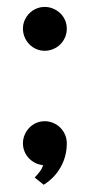

<svg xmlns="http://www.w3.org/2000/svg" viewBox="-20 -461 255 543"><path d="M168.9 -379.9Q168.9 -367.2 164.1 -355.7Q159.2 -344.2 150.6 -335.7Q142.1 -327.1 130.6 -322.3Q119.1 -317.4 106.4 -317.4Q93.8 -317.4 82.5 -322.3Q71.3 -327.1 63 -335.7Q54.7 -344.2 49.8 -355.7Q44.9 -367.2 44.9 -379.9Q44.9 -392.6 49.8 -403.8Q54.7 -415 63 -423.3Q71.3 -431.6 82.5 -436.5Q93.8 -441.4 106.4 -441.4Q119.1 -441.4 130.6 -436.5Q142.1 -431.6 150.6 -423.3Q159.2 -415 164.1 -403.8Q168.9 -392.6 168.9 -379.9ZM168.9 -55.7Q168.9 -19 151.6 11.7Q134.3 42.5 103.5 61.5L78.1 41Q84 35.2 92 24.9Q100.1 14.6 101.6 5.9Q89.4 4.9 79.1 -0.5Q68.8 -5.9 61.3 -13.9Q53.7 -22 49.3 -32.7Q44.9 -43.5 44.9 -55.7Q44.9 -68.4 49.8 -79.8Q54.7 -91.3 63 -99.9Q71.3 -108.4 82.5 -113.3Q93.8 -118.2 106.4 -118.2Q119.1 -118.2 130.6 -113.3Q142.1 -108.4 150.6 -99.9Q159.2 -91.3 164.1 -79.8Q168.9 -68.4 168.9 -55.7Z"/></svg>

Font: Maiden Orange
Style: Regular
Weight: 400
Designer: Astigmatic (AOETI)
Foundry: Astigmatic (AOETI)
Version: Version 1.000